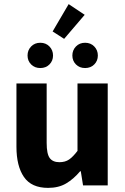

<svg xmlns="http://www.w3.org/2000/svg" viewBox="-20 -902 608 934"><path d="M214 12Q133 12 96.5 -41Q60 -94 60 -188V-496H207V-207Q207 -153 222 -133Q237 -113 269 -113Q297 -113 316 -126Q335 -139 357 -168V-496H504V0H384L373 -69H370Q338 -31 301.5 -9.5Q265 12 214 12ZM292 -713 236 -749 314 -882 392 -830ZM176 -571Q149 -571 131.5 -588.5Q114 -606 114 -632Q114 -658 131.5 -676Q149 -694 176 -694Q203 -694 220.5 -676Q238 -658 238 -632Q238 -606 220.5 -588.5Q203 -571 176 -571ZM394 -571Q367 -571 349.5 -588.5Q332 -606 332 -632Q332 -658 349.5 -676Q367 -694 394 -694Q421 -694 438.5 -676Q456 -658 456 -632Q456 -606 438.5 -588.5Q421 -571 394 -571Z"/></svg>

Font: Giro Regular
Style: Bold
Weight: 700
Designer: Paul D. Hunt
Foundry: Adobe Systems Incorporated
Version: Version 1.000;PS 1.0;hotconv 1.0.88;makeotf.lib2.5.647800